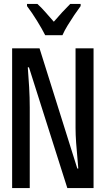

<svg xmlns="http://www.w3.org/2000/svg" viewBox="-20 -961 540 981"><path d="M42 0V-714H182L375 -100H380Q379 -118 375.5 -154Q372 -190 369 -231.5Q366 -273 366 -307V-714H458V0H324L128 -617H122Q126 -567 129 -514.5Q132 -462 132 -412V0ZM211 -781Q195 -813 169 -855Q143 -897 118 -930V-941H171Q190 -924 211.5 -899.5Q233 -875 255 -850Q280 -879 297.5 -898Q315 -917 339 -941H392V-930Q377 -910 359.5 -884Q342 -858 325.5 -831Q309 -804 299 -781Z"/></svg>

Font: Noto Sans Mono ExtraCondensed Medium
Style: Regular
Weight: 500
Width: 2
Designer: Monotype Design Team
Foundry: Monotype Imaging Inc.
Version: Version 2.014